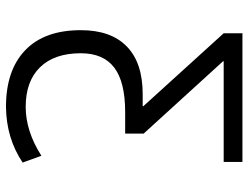

<svg xmlns="http://www.w3.org/2000/svg" viewBox="-110 -450 790 609"><g transform="rotate(90 284.5 -145.0)"><path d="M493.2 -460H173.8V-458L403.3 -206.1V-147.5H335Q239.3 -147.5 193.8 -112.8Q148.4 -78.1 148.4 -6.8Q148.4 77.1 192.9 122.6Q237.3 168 318.4 168Q395.5 168 473.6 118.2L495.1 177.7Q418 229.5 318.4 230.5Q202.1 230.5 138.7 169.4Q75.2 108.4 75.2 -6.8Q75.2 -102.5 127 -152.8Q178.7 -203.1 278.3 -203.1H316.4V-205.1L85 -460V-519.5H493.2Z"/></g></svg>

Font: Gen Shin Gothic Normal
Style: Regular
Weight: 300
Designer: [Source Han Sans]
Ryoko NISHIZUKA  (kana & ideographs); Paul D. Hunt (Latin, Greek & Cyrillic); Wenlong ZHANG  (bopomofo
Version: Version 1.002.20150607